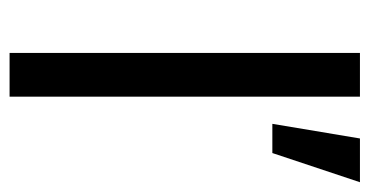

<svg xmlns="http://www.w3.org/2000/svg" viewBox="-210 -580 790 411"><g transform="rotate(90 185.5 -375.0)"><path d="M93.8 -750H187.5V0H93.8ZM276.9 -750H370.6L308.1 -562.5H245.6Z"/></g></svg>

Font: Michroma+
Style: Regular
Weight: 400
Designer: beogot
Foundry: beogot
Version: Version